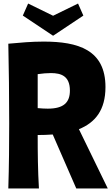

<svg xmlns="http://www.w3.org/2000/svg" viewBox="-20 -1065 629 1085"><path d="M200 0C194 -102 193 -200 193 -302C222 -302 251 -303 278 -305L411 0H589L426 -335C518 -372 576 -443 576 -573C576 -784 421 -830 226 -830C158 -830 92 -824 27 -818C30 -672 32 -530 32 -369C32 -257 31 -126 27 0ZM193 -646C219 -650 247 -652 268 -652C326 -652 375 -635 375 -553C375 -486 340 -451 250 -451C234 -451 214 -452 193 -454ZM280 -863 451 -977 421 -1045 280 -976 139 -1045 109 -977Z"/></svg>

Font: Ranchers
Style: Regular
Weight: 400
Designer: Pablo Impallari, Brenda Gallo
Foundry: Pablo Impallari, Brenda Gallo
Version: Version 1.000